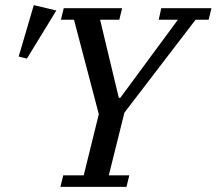

<svg xmlns="http://www.w3.org/2000/svg" viewBox="-20 -730 846 750"><path d="M227 -45H307L366 -284L269 -653H218L229 -698H457L446 -653H371L444 -348H450L675 -653H600L610 -698H806L795 -653H744L466 -290L405 -45H485L474 0H216ZM112 -710 200 -689 85 -501 53 -509Z"/></svg>

Font: IBM Plex Serif Text
Style: Italic
Weight: 450
Italic angle: -14°
Designer: Mike Abbink, Paul van der Laan, Pieter van Rosmalen
Foundry: Bold Monday
Version: Version 3.001